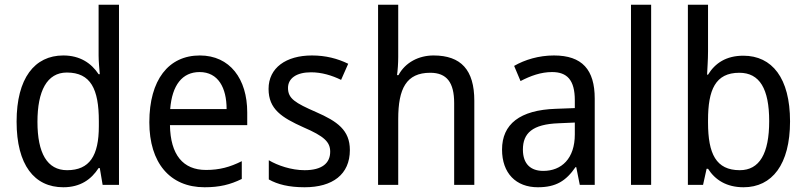

<svg xmlns="http://www.w3.org/2000/svg" viewBox="-20 -780 3403 810"><path d="M247 10C319 10 365 -23 396 -71H401L413 0H482V-760H396V-545C396 -524 399 -489 401 -467H396C365 -514 317 -546 247 -546C126 -546 50 -450 50 -267C50 -84 125 10 247 10ZM263 -62C179 -62 138 -134 138 -266C138 -396 178 -474 262 -474C363 -474 397 -404 397 -269V-248C397 -123 358 -62 263 -62Z M823 -546C691 -546 610 -443 610 -264C610 -94 696 10 843 10C906 10 951 -1 1000 -25V-100C950 -75 906 -63 849 -63C752 -63 699 -127 697 -252H1023V-306C1023 -447 950 -546 823 -546ZM822 -476C901 -476 936 -409 936 -320H698C706 -421 749 -476 822 -476Z M1456 -147C1456 -231 1403 -268 1314 -307C1225 -346 1195 -364 1195 -409C1195 -449 1230 -475 1292 -475C1337 -475 1380 -462 1419 -443L1449 -511C1404 -533 1354 -546 1296 -546C1187 -546 1113 -494 1113 -405C1113 -319 1169 -284 1260 -243C1348 -205 1373 -181 1373 -140C1373 -92 1339 -62 1265 -62C1209 -62 1151 -82 1114 -104V-23C1151 -2 1199 10 1265 10C1383 10 1456 -44 1456 -147Z M1660 -540V-760H1575V0H1660V-278C1660 -406 1694 -473 1795 -473C1865 -473 1896 -432 1896 -345V0H1981V-355C1981 -485 1925 -546 1809 -546C1747 -546 1690 -517 1661 -463H1655C1658 -485 1660 -513 1660 -540Z M2317 -546C2253 -546 2194 -528 2149 -502L2176 -438C2218 -460 2262 -476 2309 -476C2372 -476 2405 -443 2405 -357V-324L2325 -321C2173 -316 2098 -256 2098 -149C2098 -49 2157 10 2249 10C2326 10 2368 -17 2408 -75H2411L2426 0H2489V-364C2489 -486 2436 -546 2317 -546ZM2337 -260 2405 -263V-213C2405 -111 2349 -59 2272 -59C2220 -59 2186 -87 2186 -149C2186 -218 2226 -256 2337 -260Z M2727 0V-760H2642V0Z M2967 -563V-760H2882V0H2946L2961 -68H2967C2997 -21 3045 10 3117 10C3237 10 3313 -86 3313 -268C3313 -451 3237 -545 3116 -545C3044 -545 2997 -514 2967 -465H2963C2964 -490 2967 -527 2967 -563ZM3099 -473C3185 -473 3225 -405 3225 -269C3225 -132 3184 -62 3101 -62C3001 -62 2967 -131 2967 -263V-273C2967 -401 2998 -473 3099 -473Z"/></svg>

Font: Noto Sans Lao Looped SemiCondensed
Style: Regular
Weight: 400
Width: 4
Designer: Mark Frömberg, Ben Mitchell
Foundry: The Fontpad Ltd
Version: Version 1.002